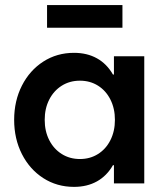

<svg xmlns="http://www.w3.org/2000/svg" viewBox="-20 -727 653 761"><path d="M435.5 -252Q435.5 -296.9 417.7 -332.3Q399.9 -367.7 368.4 -387.5Q336.9 -407.2 296.9 -407.2Q256.3 -407.2 224.6 -387.2Q192.9 -367.2 175 -332Q157.2 -296.9 157.2 -252Q157.2 -207 175 -171.9Q192.9 -136.7 224.6 -116.7Q256.3 -96.7 296.9 -96.7Q336.9 -96.7 368.4 -116.5Q399.9 -136.2 417.7 -171.6Q435.5 -207 435.5 -252ZM431.6 0V-72.3H427.7Q403.3 -29.8 364.3 -8.1Q325.2 13.7 273.4 13.7Q205.6 13.7 151.6 -21Q97.7 -55.7 66.9 -116.2Q36.1 -176.8 36.1 -252Q36.1 -327.1 66.9 -387.7Q97.7 -448.2 151.6 -482.9Q205.6 -517.6 273.4 -517.6Q325.2 -517.6 364.3 -495.8Q403.3 -474.1 427.7 -431.6H431.6V-503.9H551.8V0ZM465.3 -617.2H166.5V-707H465.3Z"/></svg>

Font: Wanted Sans SemiBold
Style: Regular
Weight: 600
Designer: Original Design by Kil Hyung-jin and Kang Hanbin, Wanted Lab, Inc; Hangeul from Source Han Sans by Jang Soo-young and Ka
Foundry: Wanted Lab, Inc.
Version: Version 1.003